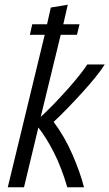

<svg xmlns="http://www.w3.org/2000/svg" viewBox="-20 -796 465 816"><path d="M13 0 170 -648H107L117 -693H180L196 -764L268 -776L249 -693H318L307 -648H238L153 -299Q180 -324 209.5 -354.5Q239 -385 267 -416.5Q295 -448 317 -475.5Q339 -503 351 -522H425Q411 -499 385.5 -467.5Q360 -436 328.5 -401.5Q297 -367 265.5 -334.5Q234 -302 208 -278Q255 -215 288 -139Q321 -63 337 0H266Q241 -86 208 -150Q175 -214 143 -254L82 0Z"/></svg>

Font: Ubuntu Sans Condensed
Style: Italic
Weight: 400
Width: 3
Italic angle: -13.5°
Designer: Dalton Maag Ltd
Foundry: Dalton Maag Ltd
Version: Version 1.006; ttfautohint (v1.8.4.7-5d5b)